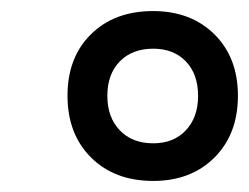

<svg xmlns="http://www.w3.org/2000/svg" viewBox="-20 -728 450 347"><path d="M102 -555Q102 -624.4 144.5 -666.2Q187 -708 256.5 -708Q325 -708 367.5 -666Q410 -624 410 -554.8Q410 -485.7 367.6 -443.3Q325.2 -401 257 -401Q187 -401 144.5 -443.4Q102 -485.8 102 -555ZM338 -554.7Q338 -594 315.9 -617Q293.8 -640 257 -640Q219 -640 196.5 -617Q174 -594 174 -554.7Q174 -516 196.5 -492.5Q219 -469 257 -469Q293.8 -469 315.9 -492.5Q338 -516 338 -554.7Z"/></svg>

Font: Fixel Italic Variable Display Thin
Style: Italic
Weight: 100
Italic angle: -10°
Designer: AlfaBravo + MacPaw
Foundry: Kyrylo Tkachov, Marchela Mozhyna, Serhii Makarenko, Maria Weinstein, Zakhar Kryvoshyya
Version: Version 1.210;Glyphs 3.2 (3217)